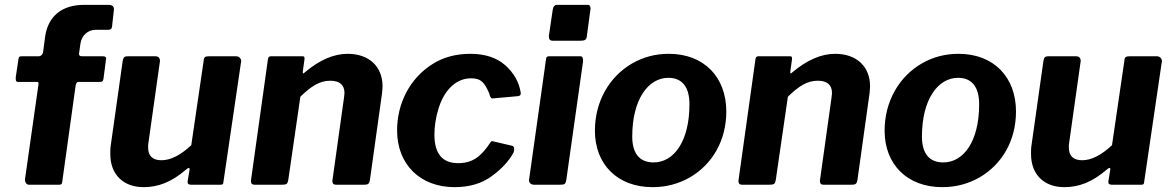

<svg xmlns="http://www.w3.org/2000/svg" viewBox="-20 -762 4832 792"><path d="M318 -530C310 -530 306 -533 306 -539V-541L312 -583C317 -616 343 -639 374 -639H426C436 -639 441 -643 442 -651L450 -723C450 -724 450 -725 450 -725C450 -735 443 -742 428 -742H327C235 -742 178 -695 166 -610L158 -549C157 -538 149 -530 140 -530H73C60 -530 57 -528 56 -517L45 -444C45 -442 45 -440 45 -438C45 -430 45 -424 56 -424H133C137 -424 139 -422 139 -418V-416L83 -22C83 -21 83 -20 83 -19C83 -10 90 0 99 0H222C233 0 236 -2 237 -14L292 -409C295 -420 296 -424 303 -424H390C401 -424 406 -427 407 -438L417 -515C417 -517 418 -519 418 -520C418 -526 415 -530 403 -530Z M572 10C633 10 688 -11 748 -63C752 -67 756 -69 759 -69C761 -69 762 -68 762 -65V-63L754 -14C754 -13 754 -11 754 -10C754 -3 759 0 769 0H888C899 0 901 -2 902 -14L974 -504C974 -506 975 -508 975 -509C975 -519 968 -530 953 -530H845C826 -530 821 -527 820 -511L769 -163C725 -122 684 -101 646 -101C609 -101 591 -119 591 -154C591 -161 591 -167 592 -171L639 -504C639 -506 640 -508 640 -510C640 -521 635 -530 620 -530H510C493 -530 489 -527 486 -510L436 -156C435 -150 435 -140 435 -126C435 -42 489 10 572 10Z M1142 0C1162 0 1166 -3 1169 -19L1219 -363C1264 -407 1299 -429 1342 -429C1381 -429 1401 -412 1401 -378C1401 -375 1400 -368 1399 -359L1351 -16C1351 -5 1356 0 1366 0H1481C1498 0 1503 -3 1506 -20L1556 -378C1557 -390 1558 -399 1558 -406C1558 -487 1503 -540 1414 -540C1357 -540 1299 -515 1239 -465C1235 -461 1232 -459 1231 -459C1230 -459 1229 -460 1229 -463V-467L1236 -517C1236 -519 1236 -520 1236 -522C1236 -527 1235 -530 1227 -530H1099C1090 -530 1086 -527 1085 -516L1015 -16C1015 -5 1020 0 1030 0Z M1920 -540C1861 -540 1808 -526 1763 -497C1671 -439 1618 -336 1618 -224C1618 -84 1713 10 1855 10C1916 10 1967 -5 2008 -35C2049 -65 2080 -98 2099 -134L2101 -146C2101 -155 2098 -160 2091 -161L2010 -180C2008 -180 2006 -179 2004 -176C1964 -115 1929 -89 1869 -89C1806 -89 1772 -127 1772 -206C1772 -240 1777 -275 1788 -311C1809 -383 1856 -439 1923 -439C1966 -439 1979 -420 1998 -377C2001 -363 2005 -356 2011 -356H2012L2113 -365C2125 -366 2128 -369 2128 -377V-380C2121 -424 2099 -462 2064 -493C2029 -524 1981 -540 1920 -540Z M2415 -719C2416 -722 2416 -724 2416 -727C2416 -733 2414 -742 2405 -742H2278C2268 -742 2262 -735 2260 -722L2244 -613C2244 -600 2249 -594 2259 -594H2374C2393 -594 2400 -598 2401 -615ZM2385 -508C2385 -510 2385 -512 2385 -513C2385 -524 2382 -530 2374 -530H2247C2236 -530 2233 -527 2232 -515L2163 -25C2163 -23 2162 -21 2162 -19C2162 -10 2168 0 2184 0H2290C2310 0 2313 -3 2316 -20Z M2672 10C2729 10 2780 -4 2827 -31C2919 -85 2976 -183 2976 -302C2976 -443 2885 -540 2739 -540C2684 -540 2634 -527 2587 -500C2494 -446 2434 -344 2434 -223C2434 -84 2527 10 2672 10ZM2676 -92C2619 -92 2588 -128 2588 -199C2588 -352 2654 -441 2737 -441C2794 -441 2824 -403 2824 -332C2824 -179 2760 -92 2676 -92Z M3153 0C3173 0 3177 -3 3180 -19L3230 -363C3275 -407 3310 -429 3353 -429C3392 -429 3412 -412 3412 -378C3412 -375 3411 -368 3410 -359L3362 -16C3362 -5 3367 0 3377 0H3492C3509 0 3514 -3 3517 -20L3567 -378C3568 -390 3569 -399 3569 -406C3569 -487 3514 -540 3425 -540C3368 -540 3310 -515 3250 -465C3246 -461 3243 -459 3242 -459C3241 -459 3240 -460 3240 -463V-467L3247 -517C3247 -519 3247 -520 3247 -522C3247 -527 3246 -530 3238 -530H3110C3101 -530 3097 -527 3096 -516L3026 -16C3026 -5 3031 0 3041 0Z M3867 10C3924 10 3975 -4 4022 -31C4114 -85 4171 -183 4171 -302C4171 -443 4080 -540 3934 -540C3879 -540 3829 -527 3782 -500C3689 -446 3629 -344 3629 -223C3629 -84 3722 10 3867 10ZM3871 -92C3814 -92 3783 -128 3783 -199C3783 -352 3849 -441 3932 -441C3989 -441 4019 -403 4019 -332C4019 -179 3955 -92 3871 -92Z M4370 10C4431 10 4486 -11 4546 -63C4550 -67 4554 -69 4557 -69C4559 -69 4560 -68 4560 -65V-63L4552 -14C4552 -13 4552 -11 4552 -10C4552 -3 4557 0 4567 0H4686C4697 0 4699 -2 4700 -14L4772 -504C4772 -506 4773 -508 4773 -509C4773 -519 4766 -530 4751 -530H4643C4624 -530 4619 -527 4618 -511L4567 -163C4523 -122 4482 -101 4444 -101C4407 -101 4389 -119 4389 -154C4389 -161 4389 -167 4390 -171L4437 -504C4437 -506 4438 -508 4438 -510C4438 -521 4433 -530 4418 -530H4308C4291 -530 4287 -527 4284 -510L4234 -156C4233 -150 4233 -140 4233 -126C4233 -42 4287 10 4370 10Z"/></svg>

Font: Libre Franklin
Style: Bold Italic
Weight: 700
Italic angle: -8°
Designer: Pablo Impallari, Rodrigo Fuenzalida
Foundry: Impallari Type
Version: Version 1.002; ttfautohint (v1.5)